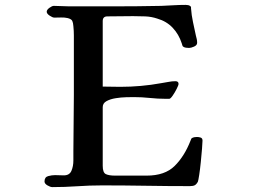

<svg xmlns="http://www.w3.org/2000/svg" viewBox="-20 -767 1040 785"><path d="M808 -192Q808 -202 800.5 -204.5Q793 -207 785 -207Q780 -207 774.5 -206Q769 -205 764 -202Q762 -200 761 -197Q760 -194 759 -192Q734 -128 694 -88.5Q654 -49 580 -49H450Q426 -49 413 -55Q400 -61 400 -89V-329Q400 -345 415.5 -353.5Q431 -362 453 -365.5Q475 -369 496 -369.5Q517 -370 527 -370Q560 -370 592.5 -366.5Q625 -363 658 -363H672Q677 -363 686 -376Q695 -389 702.5 -404Q710 -419 710 -424Q710 -435 697 -435Q683 -435 668 -432Q653 -429 639 -427Q557 -412 472 -412Q454 -412 436 -412.5Q418 -413 400 -413V-681Q400 -700 419 -700Q445 -700 471.5 -700.5Q498 -701 524 -701Q549 -701 574 -700Q599 -699 623 -691Q661 -680 686 -653.5Q711 -627 723 -590Q724 -588 725 -583.5Q726 -579 728 -577Q733 -573 740 -572Q747 -571 753 -571Q761 -571 773.5 -576.5Q786 -582 786 -592Q786 -600 784.5 -607Q783 -614 781 -621Q775 -649 769 -677Q763 -705 761 -733Q761 -735 761 -737.5Q761 -740 759 -741Q755 -745 749.5 -746Q744 -747 739 -747Q714 -747 689.5 -745.5Q665 -744 640 -743Q590 -742 540 -741.5Q490 -741 440 -741Q396 -741 352 -741Q308 -741 264 -741Q248 -741 232 -742Q216 -743 200 -743Q193 -743 182 -735Q171 -727 171 -719Q171 -711 183 -703Q195 -695 202 -695Q216 -695 230 -695.5Q244 -696 257 -693Q272 -689 275.5 -681.5Q279 -674 280 -660Q282 -641 282 -622Q282 -603 282 -583V-378Q282 -321 281 -263.5Q280 -206 280 -149Q280 -135 280 -111Q280 -87 272 -68.5Q264 -50 241 -50Q232 -50 223 -50.5Q214 -51 205 -51Q192 -51 177 -47Q162 -43 162 -25Q162 -16 174 -9Q186 -2 194 -2Q245 -2 295.5 -5.5Q346 -9 397 -9Q487 -9 576.5 -7.5Q666 -6 756 -6Q769 -6 776 -9.5Q783 -13 789 -24Q791 -29 794.5 -52Q798 -75 801 -104.5Q804 -134 806 -159Q808 -184 808 -192Z"/></svg>

Font: UoqMunThenKhung
Style: Regular
Weight: 400
Designer: Font-Kai, 金井和夫, 宇文滿月
Foundry: Kazuo Kanai, Moonlit Owen
Version: Version 1.197